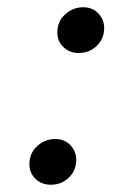

<svg xmlns="http://www.w3.org/2000/svg" viewBox="-20 -499 341 529"><path d="M120 10Q95 10 78 -6Q61 -22 61 -47Q61 -77 82.5 -96.5Q104 -116 132 -116Q158 -116 174 -99Q190 -82 190 -59Q190 -29 169.5 -9.5Q149 10 120 10ZM197 -353Q172 -353 155 -369Q138 -385 138 -410Q138 -440 159.5 -459.5Q181 -479 209 -479Q235 -479 251 -462Q267 -445 267 -422Q267 -392 246.5 -372.5Q226 -353 197 -353Z"/></svg>

Font: Source Serif Pro
Style: Italic
Weight: 400
Italic angle: -12°
Designer: Frank Grießhammer
Foundry: Adobe Systems Incorporated
Version: Version 3.001;hotconv 1.0.111;makeotfexe 2.5.65597